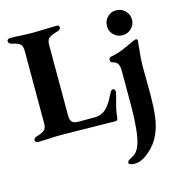

<svg xmlns="http://www.w3.org/2000/svg" viewBox="-132 -773 1107 1177"><g transform="rotate(-15 421.5 -184.0)"><path d="M19 0ZM21 -10Q21 -17 27 -22.5Q33 -28 42 -31Q78 -41 91.5 -53.5Q105 -66 105 -95V-553Q105 -586 92.5 -598Q80 -610 40 -619Q19 -624 19 -640Q19 -647 25 -651Q31 -655 39 -655Q76 -655 115 -652Q163 -650 182 -650Q202 -650 254 -652Q310 -654 332 -654Q350 -654 350 -640Q350 -631 345 -626.5Q340 -622 329 -619Q287 -607 273 -594.5Q259 -582 259 -553V-103Q259 -75 271 -63Q283 -51 313 -51H415Q456 -51 486 -78Q516 -107 539 -157Q548 -176 554 -182.5Q560 -189 566 -189Q573 -189 576.5 -182.5Q580 -176 580 -169Q580 -166 578 -160.5Q576 -155 576 -149Q561 -95 555.5 -71Q550 -47 547 -14Q545 5 531 5L416 3Q197 0 184 0Q146 0 104 3L42 5Q33 5 27 0.5Q21 -4 21 -10ZM541 271Q541 259 560 250Q578 242 591.5 230.5Q605 219 617 194Q634 157 641 85.5Q648 14 648 -52V-283Q648 -316 637.5 -330.5Q627 -345 604 -349Q599 -350 596 -355Q593 -360 593 -367Q593 -373 596.5 -378Q600 -383 604 -384Q648 -392 682.5 -406Q717 -420 758 -440Q776 -448 779 -448Q791 -448 791 -436L787 -393Q779 -323 779 -286L780 -91Q780 -24 773 37.5Q766 99 742 152Q719 204 670.5 245.5Q622 287 581 287Q541 287 541 271ZM631 -571Q631 -605 654 -628Q677 -651 709 -651Q743 -651 766.5 -628Q790 -605 790 -571Q790 -539 766.5 -516Q743 -493 709 -493Q677 -493 654 -516Q631 -539 631 -571Z"/></g></svg>

Font: EB Garamond
Style: Bold
Weight: 700
Designer: Georg Duffner and Octavio Pardo
Foundry: Georg Duffner
Version: Version 1.000; ttfautohint (v1.6)